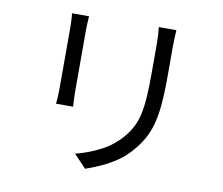

<svg xmlns="http://www.w3.org/2000/svg" viewBox="-85 -863 1170 1008"><g transform="rotate(10 500.0 -359.0)"><path d="M775.9 -758.6Q774.9 -740.2 773.7 -718.6Q772.5 -697 772.5 -671.9Q772.5 -652 772.5 -621Q772.5 -590 772.5 -559.4Q772.5 -528.9 772.5 -510Q772.5 -420.4 766.5 -357.2Q760.4 -294 747.5 -249.6Q734.5 -205.2 714.7 -171.1Q695 -137.1 667.8 -105.2Q636 -66.6 594.4 -38.1Q552.7 -9.6 509.9 9.5Q467.1 28.6 430.1 41.2L364.7 -27.5Q433.6 -45.1 495.5 -76.8Q557.5 -108.4 603.7 -161.1Q630.5 -192.4 647.1 -224.8Q663.7 -257.1 672.2 -297.3Q680.7 -337.4 683.9 -390.1Q687.1 -442.8 687.1 -513.7Q687.1 -533.5 687.1 -564Q687.1 -594.5 687.1 -624.5Q687.1 -654.6 687.1 -671.9Q687.1 -697 685.7 -718.6Q684.4 -740.2 682 -758.6ZM311.7 -750.8Q310.7 -736.7 309.5 -716.8Q308.3 -696.9 308.3 -679.1Q308.3 -671.6 308.3 -647.3Q308.3 -623 308.3 -588.8Q308.3 -554.6 308.3 -516.6Q308.3 -478.7 308.3 -443.5Q308.3 -408.3 308.3 -382Q308.3 -355.7 308.3 -345.2Q308.3 -326.2 309.5 -304.4Q310.7 -282.6 311.7 -268.7H220.5Q222.1 -280.6 223.5 -302.2Q224.9 -323.8 224.9 -345.6Q224.9 -356.1 224.9 -382.4Q224.9 -408.7 224.9 -443.9Q224.9 -479.1 224.9 -517Q224.9 -555 224.9 -589Q224.9 -623 224.9 -647.3Q224.9 -671.6 224.9 -679.1Q224.9 -692.5 223.9 -714.6Q222.9 -736.7 220.9 -750.8Z"/></g></svg>

Font: Noto Sans HK Thin
Style: Regular
Weight: 100
Designer: Ryoko NISHIZUKA 西塚涼子 (kana, bopomofo & ideographs); Paul D. Hunt (Latin, Greek & Cyrillic); Sandoll Communications 산돌커뮤니
Foundry: Adobe
Version: Version 2.004-H2;hotconv 1.0.118;makeotfexe 2.5.65603